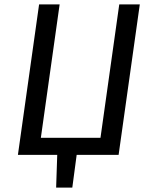

<svg xmlns="http://www.w3.org/2000/svg" viewBox="-20 -709 699 879"><path d="M523 0H331L311 150H237L242 0H62L159 -689H253L167 -78H440L526 -689H620Z"/></svg>

Font: Fira Sans
Style: Italic
Weight: 400
Italic angle: -8°
Designer: bBox Type GmbH & Carrois Corporate GbR & Edenspiekermann AG
Foundry: bBox Type GmbH & Carrois Corporate GbR & Edenspiekermann AG
Version: Version 4.301